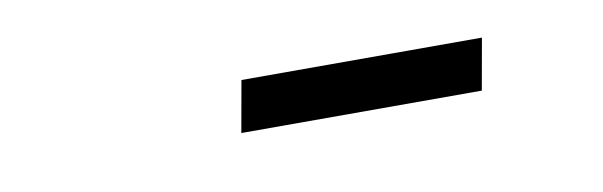

<svg xmlns="http://www.w3.org/2000/svg" viewBox="-23 -725 647 206"><g transform="rotate(-10 300.0 -622.0)"><path d="M230 -594 240 -650H502L492 -594Z"/></g></svg>

Font: Celebes
Style: Italic
Weight: 400
Italic angle: -10°
Designer: Anugrah Pasau
Foundry: Lafontype
Version: Version 1.000; ttfautohint (v1.8.4)